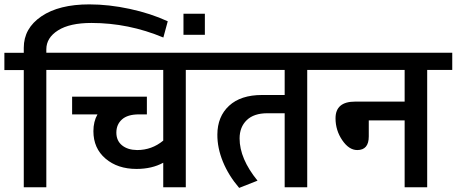

<svg xmlns="http://www.w3.org/2000/svg" viewBox="-35 -872 2125 894"><path d="M75.7 0V-545.9H-14.6V-626H75.7V-649.4Q75.7 -740.2 157.7 -795.9Q239.7 -851.6 380.9 -851.6Q471.7 -851.6 569.1 -830.6Q666.5 -809.6 746.1 -772.9L725.6 -697.3Q563.5 -765.1 390.6 -765.1Q290 -765.1 235.4 -730.7Q180.7 -696.3 180.7 -642.1V-626.5H297.9V-546.4H180.7V0Z M725.1 0V-114.3Q672.4 -85.4 600.6 -85.4Q512.7 -85.4 456.3 -133.5Q399.9 -181.6 399.9 -261.2Q399.9 -306.2 418.9 -339.4H300.8V-421.9H648.9V-339.4H612.3Q559.1 -339.4 533 -315.9Q506.8 -292.5 506.8 -254.6Q506.8 -216.8 533.2 -195.3Q559.6 -173.8 603.5 -173.3Q671.9 -173.3 725.1 -217.3V-546.4H268.6V-626.5H947.8V-546.4H830.1V0Z M918.9 -808.1V-710H819.3V-808.1Z M1078.1 2.9H1078.6ZM1185.1 -429.7H1290.5V-546.4H918.5V-626.5H1512.7V-546.4H1395.5V0H1290.5V-344.7H1210Q1147 -344.7 1113.8 -312.5Q1080.6 -280.3 1080.6 -227.5Q1080.6 -133.3 1164.1 -30.8L1078.6 2.9Q1029.3 -54.7 1002.9 -119.1Q976.6 -183.6 977.1 -245.6Q977.5 -329.6 1031.7 -379.6Q1085.9 -429.7 1185.1 -429.7Z M1849.1 0V-311.5H1682.1V-236.8Q1682.1 -173.3 1628.4 -173.3Q1589.8 -173.3 1558.6 -219.2Q1527.3 -265.1 1527.3 -321.3Q1527.3 -398.9 1618.7 -398.9H1849.1V-546.4H1483.4V-626.5H2070.8V-546.4H1954.1V0Z"/></svg>

Font: Yantramanav Medium
Style: Regular
Weight: 500
Version: Version 1.001;PS 1.0;hotconv 1.0.72;makeotf.lib2.5.5900; ttf